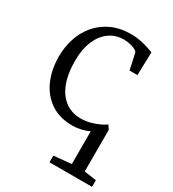

<svg xmlns="http://www.w3.org/2000/svg" viewBox="-192 -669 915 1014"><g transform="rotate(30 265.0 -162.0)"><path d="M270.5 239V198.5L377.5 188V-11.5Q354.5 -1 329 5Q303.5 11 278 11Q199 11 144.8 -25.8Q90.5 -62.5 62.5 -125.5Q34.5 -188.5 34 -267.5Q33.5 -326.5 50.8 -379.8Q68 -433 102.5 -474Q137 -515 188.5 -539Q240 -563 308.5 -563Q337 -563 364 -557.5Q391 -552 412.5 -545Q434 -538 446.5 -533L442.5 -392H394.5L373.5 -488Q372 -495.5 359.8 -502.5Q347.5 -509.5 328.5 -514.2Q309.5 -519 287.5 -519Q238 -519 200.2 -492Q162.5 -465 141 -415Q119.5 -365 119.5 -296Q119 -232.5 132 -185Q145 -137.5 168.8 -106.2Q192.5 -75 225 -59.2Q257.5 -43.5 295.5 -43.5Q325.5 -43.5 353 -50.8Q380.5 -58 403.2 -68.5Q426 -79 440.5 -89.5L456 -65.5V188L530 198.5V239Z"/></g></svg>

Font: Merriweather 36pt Light
Style: Regular
Weight: 300
Designer: Eben Sorkin
Foundry: Eben Sorkin
Version: Version 2.100